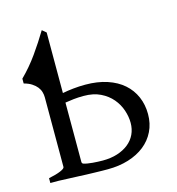

<svg xmlns="http://www.w3.org/2000/svg" viewBox="-98 -715 745 807"><g transform="rotate(-15 275.0 -311.5)"><path d="M173.3 -50.8Q173.3 -46.9 177.7 -43.5Q186 -40.5 196.8 -38.8Q207.5 -37.1 218.8 -36.1Q230 -35.2 241.2 -34.7Q252.4 -34.2 262.2 -34.2Q297.4 -34.2 325.7 -43.2Q354 -52.2 374.3 -68.4Q394.5 -84.5 405.3 -107.2Q416 -129.9 416 -157.2Q416 -184.1 406.5 -212.4Q397 -240.7 377.2 -264.2Q357.4 -287.6 326.9 -302.5Q296.4 -317.4 253.9 -317.4Q230.5 -317.4 210.7 -315.2Q190.9 -313 173.3 -310.1ZM496.1 -173.8Q496.1 -132.3 479.7 -98.9Q463.4 -65.4 433.8 -42Q404.3 -18.6 363.3 -5.9Q322.3 6.8 272.9 6.8Q262.2 6.8 247.3 6.6Q232.4 6.3 215.3 5.9Q198.2 5.4 180.2 4.9Q162.1 4.4 145 3.4Q104.5 2 60.1 0H24.4V-21Q57.6 -27.8 76.4 -35.9Q95.2 -43.9 95.2 -50.8V-354.5Q95.2 -365.7 91.8 -377.4Q88.4 -389.2 80.1 -399.7Q71.8 -410.2 58.3 -418.9Q44.9 -427.7 24.4 -433.1V-454.1Q63.5 -492.7 95.9 -538.3Q128.4 -584 155.8 -629.9L173.3 -615.2V-351.6Q195.3 -356 220.7 -358.6Q246.1 -361.3 272.9 -361.3Q326.2 -361.3 367.9 -347.4Q409.7 -333.5 438 -308.6Q466.3 -283.7 481.2 -249.3Q496.1 -214.8 496.1 -173.8Z"/></g></svg>

Font: Noto Serif Devanagari
Style: Regular
Weight: 400
Designer: Monotype Design Team
Foundry: Monotype Imaging Inc.
Version: Version 1.01